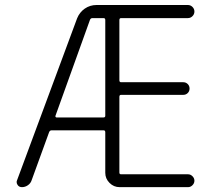

<svg xmlns="http://www.w3.org/2000/svg" viewBox="-20 -774 878 772"><path d="M203.1 -308.6Q202.1 -305.7 203.6 -303.7Q205.1 -301.8 207 -301.8H396.5Q403.3 -301.8 403.3 -308.6V-693.4Q403.3 -701.2 396.5 -701.2H351.6Q344.7 -701.2 341.8 -694.3ZM290 -700.2Q299.8 -724.6 320.8 -739.3Q341.8 -753.9 368.2 -753.9H735.4Q746.1 -753.9 753.9 -746.1Q761.7 -738.3 761.7 -727.5Q761.7 -716.8 753.9 -709Q746.1 -701.2 735.4 -701.2H466.8Q460 -701.2 460 -693.4V-451.2Q460 -443.4 466.8 -443.4H716.8Q727.5 -443.4 734.9 -436Q742.2 -428.7 742.2 -418Q742.2 -407.2 734.9 -399.9Q727.5 -392.6 716.8 -392.6H466.8Q460 -392.6 460 -384.8V-80.1Q460 -73.2 466.8 -73.2H736.3Q746.1 -73.2 753.9 -65.4Q761.7 -57.6 761.7 -47.4Q761.7 -37.1 753.9 -29.3Q746.1 -21.5 736.3 -21.5H460.9Q437.5 -21.5 420.4 -38.6Q403.3 -55.7 403.3 -79.1V-242.2Q403.3 -250 396.5 -250H187.5Q180.7 -250 177.7 -243.2L107.4 -49.8Q103.5 -37.1 92.3 -29.3Q81.1 -21.5 68.4 -21.5Q56.6 -21.5 50.8 -30.3Q46.9 -36.1 46.9 -42Q46.9 -45.9 48.8 -49.8Z"/></svg>

Font: irohamaru Light
Style: Regular
Weight: 200
Designer: [Source Han Sans]
Ryoko NISHIZUKA  (kana & ideographs); Paul D. Hunt (Latin, Greek & Cyrillic); Wenlong ZHANG  (bopomofo
Version: Version 1.01